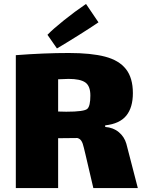

<svg xmlns="http://www.w3.org/2000/svg" viewBox="-20 -916 730 971"><path d="M677 35H452L412 -136Q409 -146 404 -169Q399 -192 391.5 -203.5Q384 -215 371 -218Q338 -217 274 -217V35H60V-637Q203 -648 328 -648Q441 -648 511.5 -629.5Q582 -611 617 -566.5Q652 -522 652 -445Q652 -372 618.5 -331Q585 -290 512 -282V-274Q553 -271 581 -247.5Q609 -224 619 -189ZM315 -351Q407 -351 422 -366Q437 -380 437 -433Q437 -481 411.5 -499Q386 -517 327 -517Q314 -517 274 -515V-352Q284 -351 315 -351ZM415 -896 478 -803Q440 -777 377 -737.5Q314 -698 268 -671L220 -740Q248 -769 303.5 -813.5Q359 -858 415 -896Z"/></svg>

Font: Lalezar
Style: Bold
Weight: 700
Designer: Borna Izadpanah
Foundry: Borna Izadpanah
Version: Version 1.003;January 24, 2021;FontCreator 13.0.0.2683 64-bi